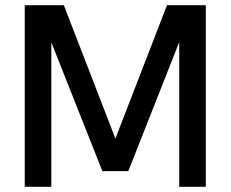

<svg xmlns="http://www.w3.org/2000/svg" viewBox="-20 -717 885 737"><path d="M75 0V-697H225L423 -185L621 -697H770V0H668V-555.5L472.5 -60H373L177 -554.5V0Z"/></svg>

Font: HK Grotesk Medium
Style: Regular
Weight: 500
Designer: Alfredo Marco Pradil
Foundry: Hanken Design Co.
Version: Version 3.001;FEAKit 1.0